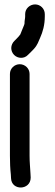

<svg xmlns="http://www.w3.org/2000/svg" viewBox="-20 -765 248 870"><path d="M25 -430V-59C25 -29.5 26.1 -0.9 29.1 26.1L30 42.5C32 100.6 119 97.6 119 40C119 39.7 119 39.1 119 38.7L118 19.7C116.7 -4.8 114 -30.7 114 -59V-430C114 -454.9 93.3 -474 69.5 -474C45.7 -474 25 -454.9 25 -430ZM91 -658C91 -657.8 90.9 -655.6 88.6 -649.9C84.2 -637.8 78.1 -625.9 72 -609C68.9 -603.9 60 -594.3 52.3 -586.7L45.1 -579.5C37.2 -572.2 31 -559.5 31 -547.5C31 -522.9 50.9 -503 75.5 -503C86.8 -503 97.7 -506.6 107.5 -517.1C115.9 -525.5 124.5 -533.2 133.5 -543.2C150.6 -561.8 154.7 -578.2 161.8 -593.7C174 -620.6 183 -652.2 183 -691V-701C183 -725.3 163.3 -745 139 -745C116 -745 94 -727 94 -701V-691C94 -680.7 91 -673.3 91 -658Z"/></svg>

Font: Just Breathe
Style: Bd
Weight: 400
Foundry: Cannot Into Space Fonts
Version: Version 0.72